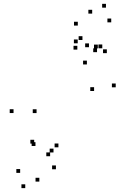

<svg xmlns="http://www.w3.org/2000/svg" viewBox="-20 -866 660 1006"><path d="M242.6 -47.4V-67.4H222.6V-47.4ZM492.5 -612.3V-632.3H472.5V-612.3ZM412 -656.4V-676.4H392V-656.4ZM165.8 -101.1V-121.1H145.8V-101.1ZM586.3 -408.5V-428.5H566.3V-408.5ZM515.9 -613V-633H495.9V-613ZM446.2 -618.6V-638.6H426.2V-618.6ZM435.3 -528.3V-548.3H415.3V-528.3ZM473 -389.2V-409.2H453V-389.2ZM286.1 -94.1V-114.1H266.1V-94.1ZM171.6 -273.5V-293.5H151.6V-273.5ZM385.2 -606V-626H365.2V-606ZM539.8 -587.5V-607.5H519.8V-587.5ZM387.7 -732V-752H367.7V-732ZM50.9 -273.7V-293.7H30.9V-273.7ZM273 20.9V0.9H253V20.9ZM562.8 -748.9V-768.9H542.8V-748.9ZM535.2 -825.9V-845.9H515.2V-825.9ZM463 -794.7V-814.7H443V-794.7ZM387.2 -639.1V-659.1H367.2V-639.1ZM488.4 -592.7V-612.7H468.4V-592.7ZM85.6 39.8V19.8H65.6V39.8ZM112.3 119.7V99.7H92.3V119.7ZM186.2 85.5V65.5H166.2V85.5ZM260.3 -67.2V-87.2H240.3V-67.2ZM159.1 -113.6V-133.6H139.1V-113.6Z"/></svg>

Font: Monaspace Radon Dots Var
Style: Regular
Weight: 400
Designer: Riley Cran and the Lettermatic Team
Version: Version 1.100 (Monaspace Radon Dots)